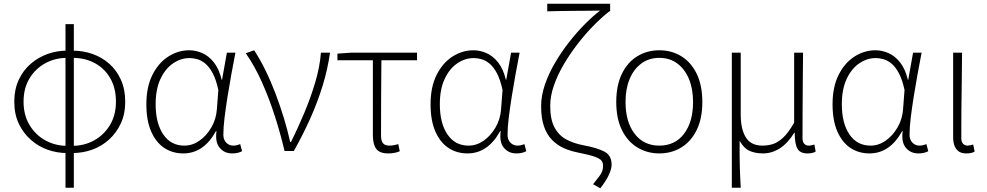

<svg xmlns="http://www.w3.org/2000/svg" viewBox="-20 -814 5319 1035"><path d="M341 11Q287 11 236.5 -7Q186 -25 145.5 -61Q105 -97 81 -148Q57 -199 57 -266Q57 -332 81 -383.5Q105 -435 145.5 -470Q186 -505 236.5 -523Q287 -541 341 -541L340 -502Q278 -502 225 -473.5Q172 -445 139.5 -392Q107 -339 107 -266Q107 -193 139.5 -139.5Q172 -86 225 -57Q278 -28 340 -28ZM371 11 372 -28Q434 -28 487 -57Q540 -86 572.5 -139.5Q605 -193 605 -266Q605 -339 574.5 -392Q544 -445 491.5 -473.5Q439 -502 372 -502L371 -541Q428 -541 479 -523Q530 -505 569.5 -470Q609 -435 632 -383.5Q655 -332 655 -266Q655 -199 631 -148Q607 -97 567 -61Q527 -25 476.5 -7Q426 11 371 11ZM333 198V-684H378V198Z M968 13Q910 13 865.5 -16.5Q821 -46 795 -105Q769 -164 769 -252Q769 -345 801.5 -410Q834 -475 887 -509Q940 -543 1000 -543Q1036 -543 1071 -527.5Q1106 -512 1133.5 -477Q1161 -442 1175 -384H1177L1203 -530H1249Q1238 -474 1227 -413Q1216 -352 1206.5 -292.5Q1197 -233 1190.5 -180Q1184 -127 1184 -87Q1184 -61 1199.5 -45Q1215 -29 1238 -29Q1247 -29 1257.5 -31.5Q1268 -34 1275 -37L1285 1Q1276 6 1263 9.5Q1250 13 1231 13Q1190 13 1164.5 -17Q1139 -47 1147 -107H1144Q1078 13 968 13ZM974 -29Q1017 -29 1055 -55.5Q1093 -82 1119 -126.5Q1145 -171 1149 -224L1157 -329Q1145 -385 1126.5 -419.5Q1108 -454 1086.5 -471.5Q1065 -489 1043 -495Q1021 -501 1002 -501Q955 -501 913 -472.5Q871 -444 845 -388.5Q819 -333 819 -252Q819 -150 860 -89.5Q901 -29 974 -29Z M1514 0Q1491 -97 1460.5 -191.5Q1430 -286 1391.5 -372Q1353 -458 1305 -527L1350 -543Q1381 -496 1410.5 -436Q1440 -376 1465 -310Q1490 -244 1510.5 -177Q1531 -110 1544 -49H1549Q1585 -122 1619.5 -203.5Q1654 -285 1679 -369Q1704 -453 1710 -530H1759Q1746 -439 1719 -351.5Q1692 -264 1653.5 -177.5Q1615 -91 1564 0Z M2073 13Q2042 13 2024 2.5Q2006 -8 1998 -31Q1990 -54 1990 -89V-489H1799V-525L1872 -530H2228V-489H2036Q2035 -386 2034.5 -285Q2034 -184 2034 -83Q2034 -55 2044.5 -42Q2055 -29 2079 -29Q2092 -29 2104 -31.5Q2116 -34 2127 -37L2135 1Q2126 6 2109 9.5Q2092 13 2073 13Z M2500 13Q2442 13 2397.5 -16.5Q2353 -46 2327 -105Q2301 -164 2301 -252Q2301 -345 2333.5 -410Q2366 -475 2419 -509Q2472 -543 2532 -543Q2568 -543 2603 -527.5Q2638 -512 2665.5 -477Q2693 -442 2707 -384H2709L2735 -530H2781Q2770 -474 2759 -413Q2748 -352 2738.5 -292.5Q2729 -233 2722.5 -180Q2716 -127 2716 -87Q2716 -61 2731.5 -45Q2747 -29 2770 -29Q2779 -29 2789.5 -31.5Q2800 -34 2807 -37L2817 1Q2808 6 2795 9.5Q2782 13 2763 13Q2722 13 2696.5 -17Q2671 -47 2679 -107H2676Q2610 13 2500 13ZM2506 -29Q2549 -29 2587 -55.5Q2625 -82 2651 -126.5Q2677 -171 2681 -224L2689 -329Q2677 -385 2658.5 -419.5Q2640 -454 2618.5 -471.5Q2597 -489 2575 -495Q2553 -501 2534 -501Q2487 -501 2445 -472.5Q2403 -444 2377 -388.5Q2351 -333 2351 -252Q2351 -150 2392 -89.5Q2433 -29 2506 -29Z M3216 201 3177 179Q3198 153 3210 137Q3222 121 3226.5 108Q3231 95 3231 80Q3231 62 3221.5 51Q3212 40 3183.5 30Q3155 20 3099 9Q3057 1 3020.5 -15Q2984 -31 2956 -59.5Q2928 -88 2912.5 -132.5Q2897 -177 2897 -242Q2897 -298 2917.5 -358Q2938 -418 2972.5 -476.5Q3007 -535 3049 -588.5Q3091 -642 3134.5 -685.5Q3178 -729 3215 -757Q3187 -756 3150.5 -756Q3114 -756 3073 -755.5Q3032 -755 2995 -754.5Q2958 -754 2930 -753V-794H3269V-753H3265Q3225 -722 3181.5 -678Q3138 -634 3096 -580Q3054 -526 3020 -468.5Q2986 -411 2966 -353.5Q2946 -296 2946 -243Q2946 -169 2970 -125.5Q2994 -82 3035 -61Q3076 -40 3125 -31Q3200 -17 3238.5 3.5Q3277 24 3277 74Q3277 96 3262.5 128Q3248 160 3216 201Z M3534 13Q3469 13 3416 -19Q3363 -51 3332.5 -113Q3302 -175 3302 -264Q3302 -354 3332.5 -416.5Q3363 -479 3416 -511Q3469 -543 3534 -543Q3600 -543 3652.5 -511Q3705 -479 3735.5 -416.5Q3766 -354 3766 -264Q3766 -175 3735.5 -113Q3705 -51 3652.5 -19Q3600 13 3534 13ZM3534 -29Q3619 -29 3667.5 -93Q3716 -157 3716 -264Q3716 -335 3694 -388Q3672 -441 3631.5 -471.5Q3591 -502 3534 -502Q3478 -502 3437 -471.5Q3396 -441 3374 -388Q3352 -335 3352 -264Q3352 -157 3401 -93Q3450 -29 3534 -29Z M3925 198V-530H3973V-196Q3973 -118 4000.5 -73.5Q4028 -29 4090 -29Q4118 -29 4145 -37Q4172 -45 4201 -71.5Q4230 -98 4261 -153V-530H4309Q4308 -452 4307.5 -375Q4307 -298 4306.5 -221.5Q4306 -145 4306 -69Q4306 -49 4315.5 -39Q4325 -29 4339 -29Q4347 -29 4353.5 -30.5Q4360 -32 4370 -35L4377 3Q4369 8 4358 10.5Q4347 13 4332 13Q4293 13 4278.5 -13Q4264 -39 4264 -99H4262Q4227 -42 4184 -14.5Q4141 13 4093 13Q4052 13 4021 -0.5Q3990 -14 3967 -55Q3967 -10 3967 23Q3967 56 3968 83.5Q3969 111 3970 138Q3971 165 3973 198Z M4667 13Q4609 13 4564.5 -16.5Q4520 -46 4494 -105Q4468 -164 4468 -252Q4468 -345 4500.5 -410Q4533 -475 4586 -509Q4639 -543 4699 -543Q4735 -543 4770 -527.5Q4805 -512 4832.5 -477Q4860 -442 4874 -384H4876L4902 -530H4948Q4937 -474 4926 -413Q4915 -352 4905.5 -292.5Q4896 -233 4889.5 -180Q4883 -127 4883 -87Q4883 -61 4898.5 -45Q4914 -29 4937 -29Q4946 -29 4956.5 -31.5Q4967 -34 4974 -37L4984 1Q4975 6 4962 9.5Q4949 13 4930 13Q4889 13 4863.5 -17Q4838 -47 4846 -107H4843Q4777 13 4667 13ZM4673 -29Q4716 -29 4754 -55.5Q4792 -82 4818 -126.5Q4844 -171 4848 -224L4856 -329Q4844 -385 4825.5 -419.5Q4807 -454 4785.5 -471.5Q4764 -489 4742 -495Q4720 -501 4701 -501Q4654 -501 4612 -472.5Q4570 -444 4544 -388.5Q4518 -333 4518 -252Q4518 -150 4559 -89.5Q4600 -29 4673 -29Z M5188 13Q5165 13 5150 3.5Q5135 -6 5126.5 -25.5Q5118 -45 5118 -76V-530H5166Q5166 -452 5164.5 -375Q5163 -298 5162.5 -221.5Q5162 -145 5162 -69Q5162 -49 5171.5 -39Q5181 -29 5195 -29Q5202 -29 5209 -30.5Q5216 -32 5226 -35L5234 3Q5226 8 5215 10.5Q5204 13 5188 13Z"/></svg>

Font: Noto Sans KR ExtraLight
Style: Regular
Weight: 250
Designer: Ryoko NISHIZUKA  (kana, bopomofo & ideographs); Paul D. Hunt (Latin, Greek & Cyrillic); Sandoll Communications , Soo-you
Foundry: Adobe
Version: Version 2.004-H2;hotconv 1.0.118;makeotfexe 2.5.65603